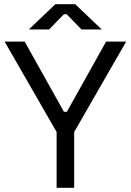

<svg xmlns="http://www.w3.org/2000/svg" viewBox="-20 -899 626 919"><path d="M251 0V-267L2 -700H98L286 -364H300L488 -700H584L335 -267V0ZM118 -758 245 -879H340L467 -758H370L299 -831H286L215 -758Z"/></svg>

Font: Space Grotesk Frontify
Style: Regular
Weight: 400
Designer: Florian Karsten
Version: Version 2.000